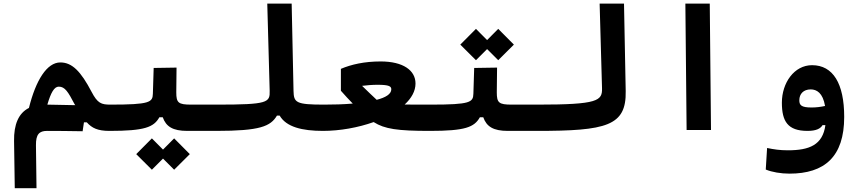

<svg xmlns="http://www.w3.org/2000/svg" viewBox="-20 -713 4728 1053"><path d="M61 319.3H180.2L177.2 84C176.3 22.9 195.8 4.9 238.3 4.9C294.9 4.9 353.5 5.4 433.1 6.8L440.4 -42H456.1C484.4 -10.3 516.6 4.9 580.1 4.9C603.5 4.9 622.6 -10.3 622.6 -65.9C622.6 -115.2 610.8 -139.2 585.9 -139.2C535.2 -139.2 515.1 -146.5 482.4 -209C423.3 -321.8 375.5 -370.6 311 -370.6C237.8 -370.6 176.8 -274.4 138.7 -121.1C81.5 -92.3 55.7 -30.3 57.1 60.1ZM392.6 -136.2C341.8 -137.7 283.7 -138.7 239.7 -139.2C258.8 -204.6 277.3 -237.8 302.2 -237.8C336.4 -237.8 353.5 -209 388.2 -143.1C389.6 -140.6 391.1 -138.7 392.6 -136.2Z M580.1 4.9C773.4 4.9 823.2 -15.1 854 -69.8H872.6C890.6 -19 927.2 4.9 1007.3 4.9H1166C1189.5 4.9 1208.5 -20 1208.5 -75.7C1208.5 -120.1 1196.8 -139.2 1171.9 -139.2H1028.3C958 -139.2 946.8 -149.4 946.8 -206.5L948.2 -342.3L822.8 -340.3L818.4 -198.7C816.9 -152.3 802.2 -139.2 585.9 -139.2ZM935.1 217.8 1021 132.3 935.1 45.9 874 107.4 813 45.9 727.1 132.3 813 217.8 874 156.7Z M1166 4.9C1406.7 4.9 1463.9 -20 1499 -79.1H1513.7C1549.8 -16.6 1636.7 4.9 1752 4.9C1775.4 4.9 1794.4 -20 1794.4 -75.7C1794.4 -120.1 1782.7 -139.2 1757.8 -139.2C1603 -139.2 1591.3 -149.9 1589.8 -214.4L1579.6 -693.4H1445.8L1459 -214.8C1460.9 -150.9 1450.2 -139.2 1171.9 -139.2C1152.3 -139.2 1137.7 -123.5 1137.7 -70.8C1137.7 -16.1 1147 4.9 1166 4.9Z M1750 4.9C1844.7 4.9 1943.8 -13.2 2029.3 -43.5C2089.4 -5.4 2160.2 4.9 2336.9 4.9C2389.6 4.9 2402.3 -12.7 2402.3 -67.9C2402.3 -113.8 2396 -139.2 2344.7 -139.2C2283.7 -139.2 2236.3 -139.2 2199.2 -139.6C2236.8 -174.3 2258.8 -213.4 2258.8 -254.9C2258.8 -326.7 2191.9 -376 2067.4 -376C1978 -376 1906.2 -359.4 1849.6 -335.4V-215.3C1872.6 -189 1893.6 -166.5 1914.6 -145C1863.8 -140.6 1809.6 -139.2 1757.8 -139.2ZM2045.9 -165.5C2045.4 -166 2044.9 -166.5 2044.4 -167C2017.6 -192.4 2002 -206.5 1965.8 -242.2C1992.7 -245.6 2021.5 -248 2051.8 -248C2115.7 -248 2126 -238.8 2126 -223.1C2126 -196.8 2094.7 -178.2 2045.9 -165.5Z M2337.9 4.9C2531.2 4.9 2581.1 -15.1 2611.8 -69.8H2630.4C2648.4 -19 2685.1 4.9 2765.1 4.9H2923.8C2947.3 4.9 2966.3 -20 2966.3 -75.7C2966.3 -120.1 2954.6 -139.2 2929.7 -139.2H2786.1C2715.8 -139.2 2704.6 -149.4 2704.6 -206.5L2706.1 -342.3L2580.6 -340.3L2576.2 -198.7C2574.7 -152.3 2560.1 -139.2 2343.8 -139.2ZM2712.4 -382.8 2798.3 -468.3 2712.4 -554.7 2651.4 -493.2 2590.3 -554.7 2504.4 -468.3 2590.3 -382.8 2651.4 -443.8Z M2923.8 4.9C3306.2 4.9 3415.5 -22 3411.6 -213.4L3402.3 -693.4H3268.6L3281.7 -229.5C3283.7 -160.6 3260.3 -139.2 2929.7 -139.2C2910.2 -139.2 2895.5 -123.5 2895.5 -70.8C2895.5 -16.1 2904.8 4.9 2923.8 4.9Z M3745.6 0H3879.4L3872.6 -693.4H3738.8Z M4309.6 239.3C4502 239.3 4609.9 147 4609.9 -71.8C4609.9 -254.9 4548.8 -355.5 4433.6 -355.5C4335.4 -355.5 4268.1 -258.3 4268.1 -149.9C4268.1 -47.9 4299.8 4.9 4408.7 4.9C4455.6 4.9 4480 -7.3 4491.2 -26.9H4506.8C4492.2 82 4418.9 111.3 4300.8 111.3C4256.8 111.3 4225.1 106.4 4187 98.6L4179.7 216.8C4213.4 231 4263.2 239.3 4309.6 239.3ZM4504.9 -131.8C4479.5 -126.5 4457 -123.5 4430.2 -123.5C4374 -123.5 4363.8 -136.7 4363.8 -163.1C4363.8 -197.8 4386.2 -222.7 4426.3 -222.7C4459 -222.7 4492.7 -203.6 4504.9 -131.8Z"/></svg>

Font: Cascadia Code
Style: Bold
Weight: 700
Monospace: yes
Designer: Aaron Bell
Foundry: Saja Typeworks
Version: Version 2404.023